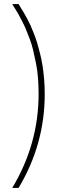

<svg xmlns="http://www.w3.org/2000/svg" viewBox="-20 -720 319 940"><path d="M71 200H40Q169 -15 169 -260Q169 -300 166 -338.5Q163 -377 156 -411Q149 -445 142.5 -473.5Q136 -502 125 -530.5Q114 -559 106.5 -577.5Q99 -596 86.5 -619.5Q74 -643 69 -652.5Q64 -662 52 -680.5Q40 -699 40 -700H71Q72 -698 81.5 -682.5Q91 -667 96 -659Q101 -651 112 -630.5Q123 -610 129.5 -595.5Q136 -581 146 -555.5Q156 -530 162.5 -508Q169 -486 176.5 -456Q184 -426 188.5 -397Q193 -368 196 -332Q199 -296 199 -260Q199 -13 71 200Z"/></svg>

Font: Fivo Sans Thin
Style: Regular
Weight: 250
Foundry: Alexander Slobzheninov
Version: 1.0